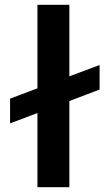

<svg xmlns="http://www.w3.org/2000/svg" viewBox="-20 -780 457 800"><path d="M269 0V-359L395 -407V-509L269 -462V-760H136V-412L22 -369V-266L136 -309V0Z"/></svg>

Font: Be Vietnam Pro SemiBold
Style: Regular
Weight: 600
Designer: Lam Bao, Tony Le, Vietanh Nguyen
Foundry: Yellow Type Foundry
Version: Version 1.002